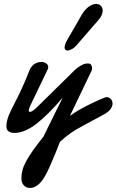

<svg xmlns="http://www.w3.org/2000/svg" viewBox="-20 -658 587 968"><path d="M361.8 -309.6Q375.5 -320.3 385 -325.9Q394.5 -331.5 401.4 -334.2Q408.2 -336.9 413.8 -337.4Q419.4 -337.9 425.3 -337.9Q435.5 -337.9 439.9 -330.3Q444.3 -322.8 444.3 -314.5Q444.3 -307.6 441.9 -301.8L332.5 -73.7Q356 -91.3 386.5 -108.2Q417 -125 445.1 -138.4Q473.1 -151.9 493.4 -160.2Q513.7 -168.5 516.6 -168.5Q528.8 -168.5 538.1 -159.2Q547.4 -149.9 547.4 -135.7Q547.4 -123 537.8 -108.9Q528.3 -94.7 504.4 -81.5Q470.2 -62.5 444.8 -49.1Q419.4 -35.6 399.9 -24.9Q380.4 -14.2 365.2 -5.4Q350.1 3.4 336.7 12.7Q323.2 22 310.3 32.5Q297.4 43 282.2 57.1Q271 86.4 260 113.3Q249 140.1 240 160.6Q231 181.2 225.1 193.8Q219.2 206.5 218.8 207.5Q179.2 289.6 131.8 289.6Q112.3 289.6 100.1 276.6Q87.9 263.7 87.9 241.7Q87.9 221.2 93 200.9Q98.1 180.7 111.1 156.2Q124 131.8 145.3 101.8Q166.5 71.8 198.7 31.2L296.4 -166.5Q223.1 -79.6 163.6 -33.7Q104 12.2 52.2 12.2Q35.6 12.2 23.9 4.6Q12.2 -2.9 12.2 -20.5Q12.2 -44.9 23.9 -75.7Q30.8 -92.3 37.6 -106.2Q44.4 -120.1 51.8 -134Q59.1 -147.9 67.1 -164.1Q75.2 -180.2 84.7 -200.4Q94.2 -220.7 105.7 -247.3Q117.2 -273.9 131.3 -309.6Q141.1 -328.6 156.7 -337.2Q172.4 -345.7 187 -345.7Q202.1 -345.7 212.6 -338.6Q223.1 -331.5 223.1 -319.8Q223.1 -314 221.2 -309.6L131.8 -123.5Q125 -109.4 125 -101.1Q125 -93.8 130.9 -93.8Q136.2 -93.8 144.5 -99.1Q152.8 -104.5 160.2 -111.3ZM320.8 -460Q338.4 -490.7 356.2 -521Q374 -551.3 391.1 -582Q409.7 -612.8 429.2 -625.5Q448.7 -638.2 464.4 -638.2Q479 -638.2 488.3 -628.9Q497.6 -619.6 497.6 -604.5Q497.6 -594.7 493.2 -583Q488.8 -571.3 477.5 -558.6Q451.2 -527.8 424.6 -497.6Q397.9 -467.3 371.6 -436.5Q358.9 -419.9 344.7 -411.6Q330.6 -403.3 320.8 -403.3Q305.7 -403.3 305.7 -418.9Q305.7 -433.1 320.8 -460Z"/></svg>

Font: Damion
Style: Regular
Weight: 400
Foundry: vernon adams
Version: Version 1.000